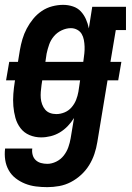

<svg xmlns="http://www.w3.org/2000/svg" viewBox="-25 -558 545 791"><path d="M170 213Q146 213 122.5 210Q99 207 78 198.5Q57 190 39.5 176.5Q22 163 11 143.5Q0 124 -3.5 101Q-7 78 -4 54H108Q106 67 109.5 80Q113 93 122 101.5Q131 110 143.5 113.5Q156 117 170 117Q188 117 206.5 108Q225 99 237.5 83Q250 67 256.5 48.5Q263 30 266 12L280 -72Q269 -54 254 -38.5Q239 -23 221.5 -12.5Q204 -2 184 3Q164 8 144 8Q119 8 96.5 -1.5Q74 -11 59.5 -30Q45 -49 38.5 -72.5Q32 -96 30 -121Q28 -146 30 -171.5Q32 -197 36 -222L37 -227H0L13 -303H49L57 -352Q61 -375 67.5 -397Q74 -419 85 -440Q96 -461 111.5 -480Q127 -499 147 -512.5Q167 -526 190 -532Q213 -538 235 -538Q256 -538 275.5 -531.5Q295 -525 308 -511Q321 -497 329 -479Q337 -461 341 -441L355 -530H494V-434H452L430 -303H475L462 -227H418L376 27Q372 52 364 76Q356 100 342.5 122Q329 144 309.5 162Q290 180 267 192Q244 204 219 208.5Q194 213 170 213ZM162 -303H318L319 -310Q321 -324 322.5 -338Q324 -352 323.5 -366Q323 -380 320.5 -393.5Q318 -407 311.5 -418Q305 -429 293 -435.5Q281 -442 267 -442Q248 -442 229 -433Q210 -424 197 -408.5Q184 -393 177.5 -374.5Q171 -356 167 -337ZM207 -88Q224 -88 241 -95Q258 -102 270 -116Q282 -130 288.5 -146.5Q295 -163 298 -180L305 -227H149L146 -207Q144 -193 143 -179.5Q142 -166 143 -153.5Q144 -141 148.5 -128.5Q153 -116 161 -106.5Q169 -97 181 -92.5Q193 -88 207 -88Z"/></svg>

Font: Iosevka Curly Slab Oblique
Style: Bold
Weight: 700
Italic angle: -9°
Monospace: yes
Designer: Belleve Invis
Foundry: Belleve Invis
Version: Version 11.1.0; ttfautohint (v1.8.3)